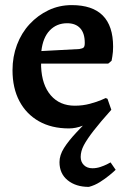

<svg xmlns="http://www.w3.org/2000/svg" viewBox="-20 -491 498 752"><path d="M250 12Q182 12 132.5 -16Q83 -44 56 -95Q29 -146 29 -216Q29 -269 46.5 -315.5Q64 -362 96 -396.5Q128 -431 170 -451Q212 -471 261 -471Q423 -471 423 -308Q423 -287 420 -270Q417 -253 417 -253L404 -242H141V-230Q144 -158 179 -117.5Q214 -77 273 -77Q304 -77 332 -84.5Q360 -92 377 -99.5Q394 -107 394 -107L401 -104L416 -61Q416 -61 400 -50Q384 -39 358.5 -24.5Q333 -10 305 1Q277 12 250 12ZM328 241Q277 241 245 215Q213 189 213 144Q213 117 230.5 89Q248 61 279.5 27.5Q311 -6 354 -51L416 -61Q373 -13 347 20.5Q321 54 308.5 77.5Q296 101 296 124Q296 143 308.5 155.5Q321 168 342 168Q358 168 373 163Q388 158 399 152.5Q410 147 413 145L433 174Q425 182 408.5 195.5Q392 209 371.5 222Q351 235 328 241ZM142 -291 291 -299Q304 -301 308 -305.5Q312 -310 312 -323Q312 -361 294 -380.5Q276 -400 243 -400Q202 -400 175 -372Q148 -344 142 -291Z"/></svg>

Font: Alegreya SemiBold
Style: Regular
Weight: 600
Designer: Juan Pablo del Peral
Foundry: Huerta Tipografica
Version: Version 2.009